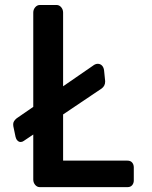

<svg xmlns="http://www.w3.org/2000/svg" viewBox="-20 -769 623 789"><path d="M77.6 -189.9Q71.8 -185.5 64.7 -185.5Q57.6 -185.5 51.8 -191.4Q45.9 -197.3 43.9 -206.5L34.7 -250.5Q34.2 -252.4 34.2 -258.8Q34.2 -271 48.3 -282.7L361.3 -498.5Q371.6 -506.8 381.8 -506.8Q392.1 -506.8 399.2 -499.5Q406.2 -492.2 407.7 -479.5L412.1 -436V-433.6Q412.1 -416.5 398.4 -405.8ZM116.7 -717.3Q116.7 -730 124.8 -739.3Q132.8 -748.5 144 -748.5H212.4Q223.6 -748.5 231.4 -739.3Q239.3 -730 239.3 -717.3V-108.9H503.9Q516.6 -108.9 523.2 -100.8Q529.8 -92.8 529.8 -81.1V-27.3Q529.8 -16.1 523.2 -8.1Q516.6 0 503.9 0H143.6Q132.3 0 124.5 -9.3Q116.7 -18.6 116.7 -31.2Z"/></svg>

Font: Capriola
Style: Regular
Weight: 400
Designer: Viktoriya Grabowska
Foundry: Viktoriya Grabowska
Version: Version 1.007